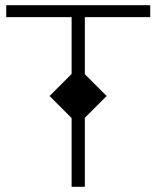

<svg xmlns="http://www.w3.org/2000/svg" viewBox="-20 -720 603 740"><path d="M307 0C307 0 307 -654 307 -654C307 -654 559 -654 559 -654C559 -654 559 -700 559 -700C559 -700 4 -700 4 -700C4 -700 4 -654 4 -654C4 -654 256 -654 256 -654C256 -654 256 0 256 0C256 0 307 0 307 0ZM281 -460C281 -460 171 -350 171 -350C171 -350 281 -240 281 -240C281 -240 391 -350 391 -350C391 -350 281 -460 281 -460Z"/></svg>

Font: TamingNoise
Style: Regular
Weight: 500
Designer: Julieta Ulanovsky
Foundry: Julieta Ulanovsky
Version: ""